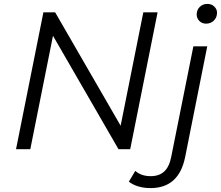

<svg xmlns="http://www.w3.org/2000/svg" viewBox="-20 -763 1130 982"><path d="M786 -700 646 0H586L251 -580L135 0H62L202 -700H262L597 -120L713 -700ZM639 166 672 111Q702 138 751 138Q794 138 820 114Q846 90 856 38L969 -526H1040L927 40Q895 199 750 199Q716 199 687.5 190.5Q659 182 639 166ZM986 -689Q986 -712 1001.5 -727.5Q1017 -743 1041 -743Q1062 -743 1076 -729.5Q1090 -716 1090 -698Q1090 -674 1074 -658Q1058 -642 1034 -642Q1013 -642 999.5 -656Q986 -670 986 -689Z"/></svg>

Font: Idrija
Style: Italic
Weight: 400
Italic angle: -11.3°
Designer: Julieta Ulanovsky
Foundry: Julieta Ulanovsky
Version: Version 7.200